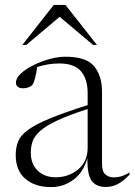

<svg xmlns="http://www.w3.org/2000/svg" viewBox="-20 -752 548 782"><path d="M411 9.5Q371.5 9.5 353.2 -15.8Q335 -41 336 -108Q320 -50.5 279.5 -20.2Q239 10 188 10Q122.5 10 83.2 -23.8Q44 -57.5 44 -121Q44 -151.5 53.8 -175.8Q63.5 -200 93.2 -222.2Q123 -244.5 181.5 -268.8Q240 -293 337 -324V-372Q337 -430 309.8 -461.8Q282.5 -493.5 221.5 -493.5Q175.5 -493.5 131.5 -479Q128 -454.5 123 -434.2Q118 -414 112 -406.5Q106.5 -400 96 -396.2Q85.5 -392.5 75 -392.5Q45 -392.5 45 -415.5Q45 -434 65.2 -452.8Q85.5 -471.5 117 -487Q148.5 -502.5 183 -511.8Q217.5 -521 246.5 -521Q331.5 -521 363.5 -482Q395.5 -443 395.5 -379V-85Q395.5 -53 409.5 -41.2Q423.5 -29.5 443.5 -29.5Q460 -29.5 474 -33.8Q488 -38 507.5 -49.5V-40.5Q481.5 -13.5 459 -2Q436.5 9.5 411 9.5ZM105.5 -130.5Q105.5 -84 133.5 -57Q161.5 -30 206.5 -30Q260 -30 298.5 -62.2Q337 -94.5 337 -150.5V-308Q259.5 -283 213.2 -261.2Q167 -239.5 143.8 -218.8Q120.5 -198 113 -176.8Q105.5 -155.5 105.5 -130.5ZM71 -569 199 -732H246.5L375 -569H359L223 -683.5L87 -569Z"/></svg>

Font: Newsreader Display Light
Style: Regular
Weight: 300
Designer: Hugues Gentile
Foundry: Production Type
Version: Version 1.001